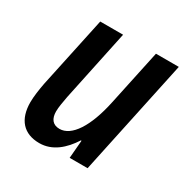

<svg xmlns="http://www.w3.org/2000/svg" viewBox="-132 -655 758 779"><g transform="rotate(30 247.0 -265.5)"><path d="M152 10C213 10 259 -31 293 -84H296L289 0H373L488 -541H381L326 -283C299 -154 250 -81 194 -81C162 -81 147 -102 147 -136C147 -156 152 -181 157 -209L227 -541H120L49 -208C43 -176 38 -142 38 -116C38 -36 78 10 152 10Z"/></g></svg>

Font: Noto Sans Display SemiCondensed Medium
Style: Italic
Weight: 500
Width: 4
Italic angle: -12°
Designer: Monotype Design Team
Foundry: Monotype Imaging Inc.
Version: Version 1.900